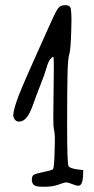

<svg xmlns="http://www.w3.org/2000/svg" viewBox="-20 -712 360 733"><path d="M250 -680.7Q252 -672.9 252.9 -640.6Q252.9 -623 252 -595.7Q250 -521.5 244.6 -505.4Q239.3 -489.3 237.8 -430.2Q236.3 -371.1 236.3 -228.5Q236.3 -85.9 241.7 -77.6Q247.1 -69.3 274.4 -65.4L297.9 -62.5L296.9 -38.1Q294.9 -11.7 287.1 -5.9Q283.2 -2.9 278.3 -2.9Q271.5 -2.9 259.8 -7.8Q240.2 -15.6 232.9 -15.6Q225.6 -15.6 203.6 -7.3Q181.6 1 150.4 1Q150.4 1 143.6 1Q116.2 1 109.4 -5.9Q101.6 -12.7 101.6 -25.4V-26.4Q101.6 -39.1 107.9 -43.9Q114.3 -48.8 145 -55.2Q175.8 -61.5 181.6 -65.4Q187.5 -70.3 188.5 -136.7Q189.5 -157.2 189.5 -172.9Q189.5 -208 185.5 -219.7Q183.6 -227.5 183.6 -257.8Q183.6 -257.8 183.6 -280.3Q183.6 -314.5 184.6 -365.2Q185.5 -420.9 185.5 -453.1Q185.5 -495.1 183.6 -495.1Q179.7 -495.1 171.9 -485.8Q164.1 -476.6 157.2 -452.1Q150.4 -427.7 134.8 -388.7Q119.1 -349.6 105.5 -310.5Q91.8 -273.4 80.1 -261.7Q70.3 -250 56.6 -248Q56.6 -248 51.8 -248Q43 -248 37.1 -254.9Q31.2 -261.7 30.3 -274.4L31.2 -275.4Q31.2 -289.1 43.9 -326.7Q56.6 -364.3 111.3 -486.3Q166 -608.4 179.7 -638.7Q193.4 -668.9 202.1 -680.7Q210.9 -692.4 228.5 -692.4Q246.1 -692.4 250 -680.7Z"/></svg>

Font: Drukaatie burti
Style: Light
Weight: 300
Version: Version 0.14